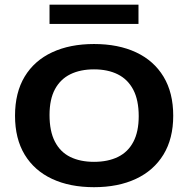

<svg xmlns="http://www.w3.org/2000/svg" viewBox="-20 -790 802 818"><path d="M380.5 7.5Q277.5 7.5 202 -27.8Q126.5 -63 85.2 -131Q44 -199 44 -297Q44 -395.5 85.2 -463.8Q126.5 -532 202.2 -567.2Q278 -602.5 380.5 -602.5Q484 -602.5 559.8 -567Q635.5 -531.5 676.8 -463.2Q718 -395 718 -297Q718 -199.5 676.5 -131.5Q635 -63.5 559.2 -28Q483.5 7.5 380.5 7.5ZM380.5 -100.5Q440 -100.5 482.8 -121.5Q525.5 -142.5 548.2 -185.8Q571 -229 571 -295Q571 -363.5 547.8 -407.8Q524.5 -452 482 -473.2Q439.5 -494.5 380.5 -494.5Q322.5 -494.5 280 -473.8Q237.5 -453 214.2 -410Q191 -367 191 -300Q191 -231 213.8 -186.8Q236.5 -142.5 279 -121.5Q321.5 -100.5 380.5 -100.5ZM191 -688V-770H570V-688Z"/></svg>

Font: Encode Sans SC Expanded SemiBold
Style: Regular
Weight: 600
Width: 7
Designer: Multiple Designers
Foundry: Impallari Type
Version: Version 3.002